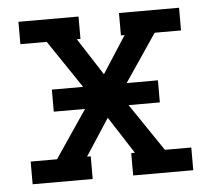

<svg xmlns="http://www.w3.org/2000/svg" viewBox="-44 -577 687 624"><g transform="rotate(-5 300.0 -265.0)"><path d="M38 0V-74H124L229 -229H127V-301H229L124 -457H38V-530H234V-457H222L300 -336L378 -457H366V-530H562V-456H476L371 -301H473V-229H371L476 -74H562V0H366V-73H378L300 -194L222 -74H234V0Z"/></g></svg>

Font: Iosevka Slab Extended
Style: Regular
Weight: 400
Width: 7
Monospace: yes
Designer: Belleve Invis
Foundry: Belleve Invis
Version: Version 11.1.1; ttfautohint (v1.8.3)